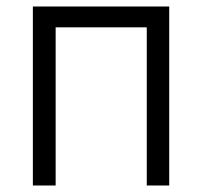

<svg xmlns="http://www.w3.org/2000/svg" viewBox="-20 -568 621 590"><path d="M500 -548V2H431V-484H151V2H81V-548Z"/></svg>

Font: Sinter Normal
Style: Regular
Weight: 350
Foundry: Adobe & rsms
Version: Version 1.000